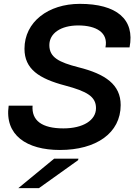

<svg xmlns="http://www.w3.org/2000/svg" viewBox="-20 -764 697 996"><path d="M394 -744C230 -744 107 -650 107 -511C107 -406 182 -356 319 -320C431 -290 478 -263 478 -203C478 -140 411 -98 309 -98C197 -98 143 -139 149 -216H25C3 -63 118 14 291 14C478 14 606 -73 606 -219C606 -325 527 -380 387 -415C286 -441 236 -466 236 -530C236 -591 295 -632 386 -632C479 -632 543 -595 527 -518H652C681 -665 584 -744 394 -744ZM75 212H182L385 67L387 59H261Z"/></svg>

Font: Nacelle SemiBold
Style: Italic
Weight: 600
Italic angle: -12°
Designer: Sora Sagano
Foundry: Sora Sagano
Version: Version 1.000;FEAKit 1.0